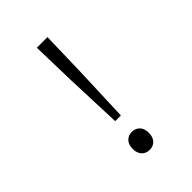

<svg xmlns="http://www.w3.org/2000/svg" viewBox="-246 -964 1092 1092"><g transform="rotate(-45 300.0 -417.5)"><path d="M276.5 -239.5 263.5 -580.5 256.5 -850H342L335 -580.5L322 -239.5ZM300 15Q271 15 253 -4.2Q235 -23.5 235 -57.5Q235 -91.5 253 -110.5Q271 -129.5 300 -129.5Q329.5 -129.5 347.2 -110.5Q365 -91.5 365 -57.5Q365 -23.5 347.2 -4.2Q329.5 15 300 15Z"/></g></svg>

Font: Spline Sans Mono Light
Style: Regular
Weight: 300
Monospace: yes
Version: Version 1.004